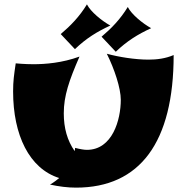

<svg xmlns="http://www.w3.org/2000/svg" viewBox="-20 -832 846 879"><path d="M775 -580C738 -564 698 -559 660 -559C599 -559 523 -571 469 -586C504 -516 533 -428 533 -375C533 -284 495 -146 378 -146C365 -146 347 -149 324 -155L322 -140C288 -188 272 -246 272 -313C272 -393 296 -463 344 -573C265 -544 187 -538 133 -538C91 -538 52 -542 52 -542C44 -488 40 -461 40 -413C40 -214 114 -60 251 -17C229 2 209 13 209 13C250 22 290 27 328 27C621 27 775 -181 775 -580ZM485 -715C447 -736 395 -778 378 -812C344 -756 303 -714 258 -676L323 -607C374 -656 424 -687 485 -715ZM672 -703C634 -724 582 -766 565 -800C531 -744 490 -702 445 -664L510 -595C561 -644 611 -675 672 -703Z"/></svg>

Font: Shojumaru
Style: Regular
Weight: 400
Designer: Astigmatic (AOETI)
Foundry: Astigmatic (AOETI)
Version: Version 1.000